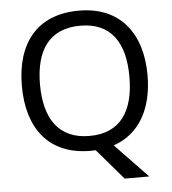

<svg xmlns="http://www.w3.org/2000/svg" viewBox="-59 -845 899 1003"><g transform="rotate(-5 390.5 -343.5)"><path d="M720 -424C720 -646 606 -791 392 -791C168 -791 61 -644 61 -425C61 -204 168 -56 391 -56C399 -56 408 -57 416 -57L554 104H683L512 -74C649 -120 720 -249 720 -424ZM156 -424C156 -604 230 -712 392 -712C553 -712 625 -604 625 -424C625 -244 553 -134 391 -134C230 -134 156 -244 156 -424Z"/></g></svg>

Font: Noto Sans Malayalam UI
Style: Regular
Weight: 400
Designer: Jelle Bosma - Monotype Design Team
Foundry: Monotype Imaging Inc.
Version: Version 2.104